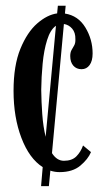

<svg xmlns="http://www.w3.org/2000/svg" viewBox="-20 -574 350 652"><path d="M119.5 58 125 -6.5Q79.5 -35.5 52.8 -105.5Q26 -175.5 26 -265.5Q26 -351.5 49.2 -408.2Q72.5 -465 106.5 -494.5Q140.5 -524 174 -528.5L176.5 -554.5H203L200.5 -528Q245.5 -521 270 -480.5Q294.5 -440 294.5 -392.5Q294.5 -367 284.2 -353Q274 -339 257 -339Q239.5 -339 229 -351Q218.5 -363 218.5 -383.5Q218.5 -396 222.8 -403.8Q227 -411.5 231.8 -419.5Q236.5 -427.5 236 -441Q236.5 -463.5 225 -476.8Q213.5 -490 197 -492.5L156.5 -54Q173 -28 197 -28Q224.5 -28 239.5 -43.2Q254.5 -58.5 262 -80L289 -57.5Q279 -33.5 252.8 -11.5Q226.5 10.5 182.5 10.5Q166 10.5 151 5.5L146 58ZM120 -269Q120.5 -228.5 123.5 -186.5Q126.5 -144.5 135 -109.5L170 -486.5Q151 -473.5 140 -438.2Q129 -403 124.8 -357.8Q120.5 -312.5 120 -269Z"/></svg>

Font: Imbue 10pt Medium
Style: Regular
Weight: 500
Designer: Tyler Finck
Foundry: Etcetera Type Company
Version: Version 1.102; ttfautohint (v1.8.3)